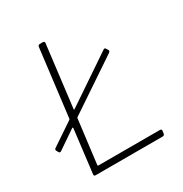

<svg xmlns="http://www.w3.org/2000/svg" viewBox="-180 -824 903 949"><g transform="rotate(-30 272.0 -350.0)"><path d="M126 -39 157 -288C157 -290 158 -292 159 -293L454 -491C459 -495 461 -499 458 -505L451 -516C448 -522 443 -522 438 -518L167 -335C165 -333 162 -335 163 -338L206 -690C207 -696 203 -700 197 -700H179C173 -700 169 -696 168 -690L121 -307C121 -305 119 -303 118 -302L-10 -216C-16 -212 -17 -208 -14 -202L-8 -191C-4 -185 0 -185 6 -189L110 -260C113 -262 115 -260 115 -257L85 -10C84 -4 87 0 93 0H477C483 0 487 -4 488 -10L490 -25C491 -31 487 -35 482 -35H129C127 -35 126 -37 126 -39Z"/></g></svg>

Font: Barlow ExtraLight
Style: Italic
Weight: 275
Italic angle: -7°
Designer: Jeremy Tribby
Foundry: Tribby Type
Version: Version 1.422;hotconv 1.0.109;makeotfexe 2.5.65596